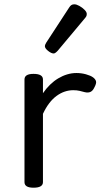

<svg xmlns="http://www.w3.org/2000/svg" viewBox="-20 -859 485 894"><path d="M136 15Q115 15 104.5 8.5Q94 2 94 -11V-489Q94 -502 104.5 -508.5Q115 -515 136 -515Q158 -515 169 -508.5Q180 -502 180 -489V-425Q195 -447 213 -464.5Q231 -482 251 -494Q271 -506 292.5 -512.5Q314 -519 336 -519Q359 -519 380.5 -513Q402 -507 413 -499Q424 -491 427 -481Q430 -471 419 -451Q412 -436 401 -431Q390 -426 374 -430Q363 -433 350.5 -436Q338 -439 321 -439Q301 -439 281.5 -432.5Q262 -426 243.5 -412.5Q225 -399 209 -378Q193 -357 180 -329V-11Q180 2 169 8.5Q158 15 136 15ZM230 -610Q219 -610 204 -622Q189 -634 189 -644Q189 -647 190 -650Q191 -653 195 -660L302 -824Q307 -832 312.5 -835.5Q318 -839 326 -839Q336 -839 349.5 -831.5Q363 -824 373.5 -813.5Q384 -803 384 -794Q384 -787 381.5 -782.5Q379 -778 372 -770L249 -623Q237 -610 230 -610Z"/></svg>

Font: Playwrite BR
Style: Regular
Weight: 400
Designer: Veronika Burian, José Scaglione
Foundry: TypeTogether
Version: Version 1.002